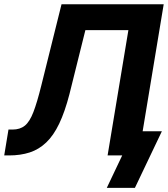

<svg xmlns="http://www.w3.org/2000/svg" viewBox="-31 -748 808 924"><path d="M-10.7 0 9.8 -124.5H29.3Q65.4 -124.5 88.6 -143.3Q111.8 -162.1 129.6 -208.3Q147.5 -254.4 168 -337.4L265.1 -727.5H756.8L636.2 0H486.8L586.9 -603H379.9L303.2 -294.9Q281.2 -210 253.9 -152.8Q226.6 -95.7 191.4 -62.3Q156.2 -28.8 112.1 -14.4Q67.9 0 12.2 0ZM482.9 156.2 557.1 0H517.6L536.6 -116.2H748L618.2 156.2Z"/></svg>

Font: Inter 18pt
Style: Bold Italic
Weight: 700
Italic angle: -9.3988°
Designer: Rasmus Andersson
Foundry: rsms
Version: Version 4.001;git-66647c0bb